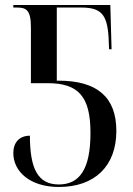

<svg xmlns="http://www.w3.org/2000/svg" viewBox="-20 -734 529 764"><path d="M214 10C359 10 443 -75 443 -213C443 -348 366 -413 213 -413H206V-704H303C382 -704 406 -677 412 -587L414 -538H424L419 -714H33V-704H47C84 -704 103 -695 103 -625V-403H170C293 -403 340 -349 340 -205C340 -61 297 0 214 0C131 0 99 -62 99 -194C56 -194 33 -166 33 -125C33 -51 100 10 214 10Z"/></svg>

Font: Noto Serif Display Condensed Medium
Style: Regular
Weight: 500
Width: 3
Designer: Monotype Design Team
Foundry: Monotype Imaging Inc.
Version: Version 2.009